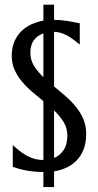

<svg xmlns="http://www.w3.org/2000/svg" viewBox="-20 -738 411 806"><path d="M162.1 -16.1Q140.6 -16.1 122.8 -17.8Q105 -19.5 89.4 -22.5Q73.7 -25.4 60.1 -29.3Q46.4 -33.2 33.7 -37.6V-128.9Q47.9 -115.7 62.3 -104.5Q76.7 -93.3 92 -84.7Q107.4 -76.2 124.5 -71.3Q141.6 -66.4 162.1 -66.4V-313.5Q138.2 -333 114.5 -353Q90.8 -373 71.8 -396Q52.7 -418.9 41 -445.3Q29.3 -471.7 29.3 -503.4Q29.3 -538.6 40.8 -564.5Q52.2 -590.3 70.8 -608.2Q89.4 -626 113.3 -636.5Q137.2 -647 162.1 -651.4V-718.3H207V-654.8Q235.8 -654.3 262.9 -649.9Q290 -645.5 314.9 -640.1V-550.8Q300.8 -562.5 287.6 -572.3Q274.4 -582 261.5 -588.9Q248.5 -595.7 235.1 -599.9Q221.7 -604 207 -604.5V-375Q231 -355.5 254.9 -334.7Q278.8 -314 298.1 -290.3Q317.4 -266.6 329.6 -238.5Q341.8 -210.4 341.8 -176.3Q341.8 -136.7 330.1 -108.6Q318.4 -80.6 299.3 -62Q280.3 -43.5 256.1 -33Q231.9 -22.5 207 -18.6V47.4H162.1ZM262.7 -169.9Q262.7 -200.7 247.1 -225.8Q231.4 -251 207 -274.4V-74.7Q231 -84.5 246.8 -107.7Q262.7 -130.9 262.7 -169.9ZM107.4 -516.6Q107.4 -486.3 122.8 -461.7Q138.2 -437 162.1 -414.1V-597.7Q137.7 -589.4 122.6 -569.6Q107.4 -549.8 107.4 -516.6Z"/></svg>

Font: Crushed
Style: Regular
Weight: 400
Width: 3
Designer: Astigmatic (AOETI)
Foundry: Astigmatic (AOETI)
Version: Version 001.000